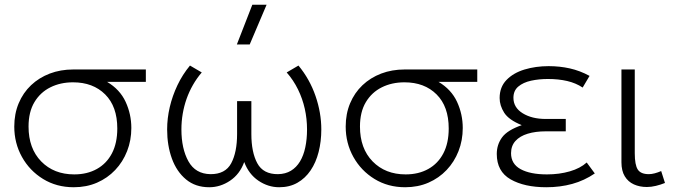

<svg xmlns="http://www.w3.org/2000/svg" viewBox="-20 -772 2845 807"><path d="M290 15Q217.5 15 161 -19.8Q104.5 -54.5 72.2 -112.5Q40 -170.5 40 -240Q40 -293.5 58.5 -337.8Q77 -382 110.5 -413.8Q144 -445.5 189.2 -462.8Q234.5 -480 288 -480H593V-428H430Q484 -396 508 -344Q532 -292 532 -234Q532 -182 514.2 -136.8Q496.5 -91.5 464.2 -57.5Q432 -23.5 387.8 -4.2Q343.5 15 290 15ZM292 -39Q346.5 -39 387.2 -61.8Q428 -84.5 450.5 -127.5Q473 -170.5 473 -232Q473 -324.5 422 -375.2Q371 -426 287 -426Q234 -426 191.8 -405Q149.5 -384 124.8 -342.8Q100 -301.5 100 -240Q100 -148 153.2 -93.5Q206.5 -39 292 -39Z M859.5 15Q801.5 15 762 -17.8Q722.5 -50.5 702.5 -105.5Q682.5 -160.5 682.5 -228Q682.5 -274.5 693.5 -321.8Q704.5 -369 725.8 -413.8Q747 -458.5 778.5 -496.5L828 -467.5Q807 -443 791 -415Q775 -387 764.2 -356.5Q753.5 -326 748 -293.8Q742.5 -261.5 742.5 -228Q742.5 -147 772 -94Q801.5 -41 864.5 -40Q927 -39.5 951.8 -85.8Q976.5 -132 976.5 -209V-347H1036.5V-209Q1036.5 -132 1061.5 -85.8Q1086.5 -39.5 1148.5 -40Q1180 -40.5 1203 -54.5Q1226 -68.5 1241 -93.5Q1256 -118.5 1263.2 -152.8Q1270.5 -187 1270.5 -228Q1270.5 -272.5 1261 -315Q1251.5 -357.5 1232.5 -396.2Q1213.5 -435 1185 -467.5L1234.5 -496.5Q1282 -439 1306.2 -368.5Q1330.5 -298 1330.5 -228Q1330.5 -177.5 1319.2 -133.2Q1308 -89 1285.5 -55.8Q1263 -22.5 1230 -3.8Q1197 15 1153.5 15Q1107 15 1066.2 -12.5Q1025.5 -40 1006.5 -91Q988 -40 947 -12.5Q906 15 859.5 15ZM975.5 -585 1040.5 -752H1100.5L1029.5 -585Z M1683 15Q1610.5 15 1554 -19.8Q1497.5 -54.5 1465.2 -112.5Q1433 -170.5 1433 -240Q1433 -293.5 1451.5 -337.8Q1470 -382 1503.5 -413.8Q1537 -445.5 1582.2 -462.8Q1627.5 -480 1681 -480H1986V-428H1823Q1877 -396 1901 -344Q1925 -292 1925 -234Q1925 -182 1907.2 -136.8Q1889.5 -91.5 1857.2 -57.5Q1825 -23.5 1780.8 -4.2Q1736.5 15 1683 15ZM1685 -39Q1739.5 -39 1780.2 -61.8Q1821 -84.5 1843.5 -127.5Q1866 -170.5 1866 -232Q1866 -324.5 1815 -375.2Q1764 -426 1680 -426Q1627 -426 1584.8 -405Q1542.5 -384 1517.8 -342.8Q1493 -301.5 1493 -240Q1493 -148 1546.2 -93.5Q1599.5 -39 1685 -39Z M2276 15Q2184 15 2126 -18.2Q2068 -51.5 2068 -125Q2068 -164 2090.2 -194.5Q2112.5 -225 2173 -246Q2118.5 -268 2099.2 -298.2Q2080 -328.5 2080 -360Q2080 -406 2108.8 -435.8Q2137.5 -465.5 2184.5 -479.8Q2231.5 -494 2286 -494Q2332.5 -494 2375 -484.5Q2417.5 -475 2458 -453L2429 -404Q2400.5 -423 2364 -431.5Q2327.5 -440 2283 -440Q2245 -440 2212 -432.8Q2179 -425.5 2158.5 -408.2Q2138 -391 2138 -361Q2138 -320 2176.8 -296Q2215.5 -272 2274 -272H2358V-220H2274Q2231 -220 2198 -210Q2165 -200 2146.5 -179.5Q2128 -159 2128 -128Q2128 -83 2168.2 -61Q2208.5 -39 2279 -39Q2331 -39 2375 -51.8Q2419 -64.5 2446 -89L2480 -43Q2436 -13 2385.2 1Q2334.5 15 2276 15Z M2699 14Q2668.5 14 2644.2 3Q2620 -8 2606 -31Q2592 -54 2592 -90V-480H2648V-128Q2648 -78.5 2660.8 -59.2Q2673.5 -40 2707 -40Q2718.5 -40 2731.8 -43.5Q2745 -47 2759 -53L2775 -3Q2756.5 4.5 2736.8 9.2Q2717 14 2699 14Z"/></svg>

Font: Geologica Cursive Thin
Style: Regular
Weight: 250
Designer: Sindre Bremnes, Frode Helland
Foundry: Monokrom Skriftforlag AS
Version: Version 1.010;gftools[0.9.28]